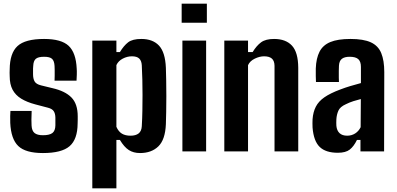

<svg xmlns="http://www.w3.org/2000/svg" viewBox="-20 -820 2148 1040"><path d="M212.5 9Q118.5 9 79 -29Q39.5 -67 35.5 -154.5Q35 -174 35.2 -191.5Q35.5 -209 36.5 -219H151.5Q150 -190 150.2 -171.8Q150.5 -153.5 151 -140Q152.5 -111 167.5 -99.2Q182.5 -87.5 212.5 -87.5Q248 -87.5 263.8 -99.5Q279.5 -111.5 280 -141Q280 -154 280 -158.5Q280 -163 280 -167.2Q280 -171.5 280 -183.5Q279.5 -204.5 271.2 -217.5Q263 -230.5 240 -236.5L171.5 -254.5Q126 -266.5 95 -285.5Q64 -304.5 48.2 -334Q32.5 -363.5 32.5 -407.5Q32 -418 32 -426.5Q32 -435 32.5 -443.5Q33 -532 74.8 -570.5Q116.5 -609 219 -609Q312 -609 351.8 -571.8Q391.5 -534.5 395.5 -448.5Q396.5 -438 396 -415Q395.5 -392 394.5 -383H275.5Q276 -394.5 276.2 -410Q276.5 -425.5 276.2 -440Q276 -454.5 275.5 -463Q274 -490 262 -501.2Q250 -512.5 219 -512.5Q186.5 -512.5 173.8 -501.2Q161 -490 160 -463Q159.5 -458.5 159 -449Q158.5 -439.5 159 -418.5Q159 -393.5 167.5 -378.8Q176 -364 202.5 -357.5L264 -342.5Q332.5 -327 366.8 -292.2Q401 -257.5 401 -190Q401 -180 401 -170.8Q401 -161.5 400.5 -151Q400 -65.5 357 -28.2Q314 9 212.5 9Z M480 200V-600H610.5V-538H629.5Q650.5 -572.5 674 -590.8Q697.5 -609 745.5 -609Q807.5 -609 841.2 -573Q875 -537 878.5 -453Q879.5 -426.5 880.2 -385.5Q881 -344.5 881 -299.2Q881 -254 880.2 -213.5Q879.5 -173 878.5 -147Q875 -63.5 837.8 -27.2Q800.5 9 738.5 9Q703 9 677.8 -7.2Q652.5 -23.5 629.5 -62H610.5V200ZM687 -85Q715 -85 730.8 -97.2Q746.5 -109.5 748 -136Q750.5 -178 751.2 -220.8Q752 -263.5 752 -305.8Q752 -348 751 -388.5Q750 -429 748 -467Q746.5 -491 734 -503Q721.5 -515 694.5 -515Q669 -515 645 -502.5Q621 -490 610.5 -467.5V-133Q622 -107 640.5 -96Q659 -85 687 -85Z M964 -697V-800H1100.5V-697ZM968 0V-600H1096.5V0Z M1195 0V-600H1323.5V-538H1348.5Q1369.5 -572.5 1394.2 -590.8Q1419 -609 1464.5 -609Q1528 -609 1561.5 -572.8Q1595 -536.5 1595.5 -453V0H1467V-464Q1466.5 -490.5 1452.5 -502.8Q1438.5 -515 1410.5 -515Q1386 -515 1359.8 -502.2Q1333.5 -489.5 1323.5 -467V0Z M1810 7.5Q1744.5 7.5 1711.8 -24Q1679 -55.5 1673 -129Q1672.5 -139 1672.5 -152Q1672.5 -165 1673 -174Q1676 -213.5 1690.8 -242.2Q1705.5 -271 1737.2 -293Q1769 -315 1822.5 -335Q1850 -345.5 1876.5 -353.5Q1903 -361.5 1935 -370V-457.5Q1935 -486.5 1920.8 -499.5Q1906.5 -512.5 1874 -512.5Q1846.5 -512.5 1832 -501.5Q1817.5 -490.5 1816 -464Q1815.5 -455.5 1815.2 -436.5Q1815 -417.5 1815.2 -399.2Q1815.5 -381 1816 -376H1691.5Q1691 -386.5 1690.5 -407.8Q1690 -429 1690.5 -449Q1692.5 -504.5 1710.8 -540Q1729 -575.5 1769.2 -592.2Q1809.5 -609 1878.5 -609Q1948.5 -609 1988.5 -590.8Q2028.5 -572.5 2045 -532.5Q2061.5 -492.5 2061.5 -429L2060.5 0H1932.5V-62H1913.5Q1896.5 -27 1874.5 -9.8Q1852.5 7.5 1810 7.5ZM1860.5 -85Q1884.5 -85 1903.8 -97.2Q1923 -109.5 1933.5 -131L1934.5 -283.5Q1914.5 -278.5 1894 -272Q1873.5 -265.5 1853.5 -255.5Q1822 -241.5 1812.8 -220.2Q1803.5 -199 1802 -174Q1801.5 -161.5 1801.5 -155Q1801.5 -148.5 1802 -138.5Q1804.5 -112.5 1819.2 -98.8Q1834 -85 1860.5 -85Z"/></svg>

Font: Big Shoulders
Style: Bold
Weight: 700
Designer: Patric King
Foundry: XO Type Co
Version: Version 2.002